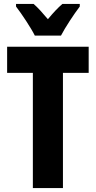

<svg xmlns="http://www.w3.org/2000/svg" viewBox="-20 -950 483 970"><path d="M156 -770H288C309 -811 354 -879 383 -917V-930H295C272 -910 250 -887 222 -853C195 -885 171 -912 150 -930H61V-917C89 -881 138 -807 156 -770ZM298 0V-582H428V-714H16V-582H146V0Z"/></svg>

Font: Noto Sans Khmer UI ExtraCondensed ExtraBold
Style: Regular
Weight: 800
Width: 2
Designer: Danh Hong and the Monotype Design Team
Foundry: Monotype Imaging Inc.
Version: Version 2.002